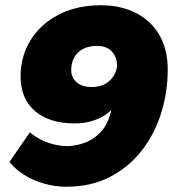

<svg xmlns="http://www.w3.org/2000/svg" viewBox="-20 -698 656 728"><path d="M232 10Q188 10 146.5 -2Q105 -14 71.5 -35Q38 -56 16 -84L93 -196Q131 -166 167.5 -155Q204 -144 234 -144Q265 -144 299.5 -156Q334 -168 362 -197.5Q390 -227 402 -281Q378 -257 342 -243.5Q306 -230 264 -230Q167 -230 112.5 -277Q58 -324 58 -409Q58 -484 95.5 -545Q133 -606 201.5 -642Q270 -678 363 -678Q438 -678 495 -649Q552 -620 584 -565.5Q616 -511 616 -434Q616 -349 591 -269Q566 -189 517 -126.5Q468 -64 396.5 -27Q325 10 232 10ZM327 -368Q368 -368 393 -389.5Q418 -411 424 -446Q424 -481 404.5 -502.5Q385 -524 347 -524Q317 -524 295 -512.5Q273 -501 261.5 -480.5Q250 -460 250 -432Q250 -404 270.5 -386Q291 -368 327 -368Z"/></svg>

Font: Gantari Black
Style: Italic
Weight: 900
Italic angle: -10°
Version: Version 1.000